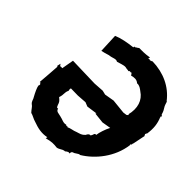

<svg xmlns="http://www.w3.org/2000/svg" viewBox="-185 -900 1087 1087"><g transform="rotate(45 358.0 -356.5)"><path d="M388 -586 395 -592C400 -591 407 -587 401 -589C404 -597 409 -588 412 -591C406 -587 411 -592 417 -579C438 -585 457 -586 472 -572C490 -574 504 -563 517 -553C560 -525 577 -475 561 -412C565 -416 571 -413 556 -403L534 -400L447 -409L389 -399L364 -405L303 -401L125 -406L112 -333L100 -334L96 -332L87 -344L83 -325C82 -327 82 -315 87 -322C85 -278 80 -236 77 -189C90 -185 91 -195 80 -184H86C89 -180 90 -176 86 -168C88 -154 100 -128 115 -101C120 -96 121 -77 134 -67C146 -60 153 -44 167 -30C180 -28 201 -14 218 -10C254 3 288 12 329 3C323 9 332 9 326 14C364 3 380 4 408 7C425 4 437 -9 450 -11C452 -10 461 -11 464 -19C465 -10 458 -15 458 -15C462 -20 474 -18 467 -19C472 -26 476 -13 473 -24C475 -23 485 -17 482 -23C481 -29 487 -29 484 -36C486 -32 490 -36 490 -39C503 -38 518 -59 531 -57C607 -103 677 -190 691 -295C691 -297 687 -304 694 -303C699 -316 693 -309 698 -317L713 -391C708 -399 708 -393 710 -397C701 -404 715 -405 711 -408C709 -409 703 -408 713 -411C720 -457 716 -492 700 -530C705 -537 709 -530 697 -534C702 -542 705 -533 705 -538C694 -546 695 -546 694 -550C690 -564 686 -572 674 -591C666 -608 667 -619 661 -620C612 -684 536 -720 446 -722C437 -714 426 -721 437 -713C423 -722 419 -716 417 -716C417 -725 422 -721 420 -727C385 -721 357 -722 339 -722C339 -722 330 -712 327 -716C328 -707 318 -712 315 -706C309 -718 319 -706 314 -715L313 -701C269 -696 226 -688 194 -674L199 -559C212 -561 229 -567 247 -572C273 -574 290 -588 305 -578C322 -582 344 -592 361 -591C373 -587 386 -589 388 -586ZM228 -268 226 -275 227 -287 284 -286 341 -290 366 -280 430 -289 426 -284 490 -277 543 -286C530 -262 517 -223 515 -202C499 -204 506 -192 494 -177C481 -180 473 -161 473 -160C456 -142 446 -142 425 -135C405 -126 386 -127 369 -117C372 -125 358 -117 366 -119C351 -120 352 -122 357 -124C336 -115 319 -129 296 -133C279 -138 261 -135 257 -155C246 -149 244 -166 242 -167C236 -187 232 -191 215 -205C226 -235 216 -245 228 -268Z"/></g></svg>

Font: Asimov Print
Style: DIt
Weight: 250
Width: 0
Designer: Google
Version: Version 2.000980: 2014